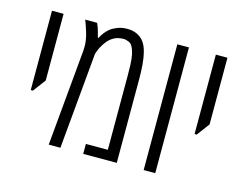

<svg xmlns="http://www.w3.org/2000/svg" viewBox="-90 -785 1192 929"><g transform="rotate(15 506.0 -320.0)"><path d="M66.4 -232.4V-629.9H124.5V-295.9L77.1 -232.4Z M218.8 0 262.7 -479Q263.2 -485.4 263.4 -492.7Q263.7 -500 263.7 -505.9Q263.7 -535.6 252.4 -573.2Q248 -588.9 242.7 -603Q240.2 -609.9 237.8 -616.5Q235.4 -623 232.9 -629.9H292.5Q299.3 -615.2 305.2 -595.7Q311 -576.2 314.5 -561H317.9Q333.5 -592.3 358.4 -612.3Q372.1 -623 393.6 -631.3Q415 -639.6 441.9 -639.6Q470.2 -639.6 491.2 -629.4Q512.2 -619.1 524.9 -602.1Q540 -583 547.9 -549.3Q559.6 -502 559.6 -421.9V0H391.6V-49.8H501.5V-421.9Q501.5 -479.5 498.5 -503.7Q495.6 -527.8 491.2 -541Q481 -574.7 463.9 -581.3Q446.8 -587.9 439.9 -587.9Q409.7 -587.9 390.1 -577.4Q370.6 -566.9 357.4 -550.3Q343.8 -533.2 335.2 -516.6Q326.7 -500 321.3 -481.9L277.3 0Z M694.3 0V-629.9H752.4V0Z M887.2 -232.4V-629.9H945.3V-295.9L897.9 -232.4Z"/></g></svg>

Font: Open Sans Condensed Light
Style: Regular
Weight: 300
Width: 3
Designer: Monotype Design Team
Foundry: Monotype Imaging Inc.
Version: Version 3.003; ttfautohint (v1.8.4)